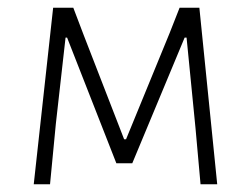

<svg xmlns="http://www.w3.org/2000/svg" viewBox="-20 -475 649 495"><path d="M117 -455H169L196 -384L300 -116H305L417 -389L443 -455H494L540 0H497L484 -145L461 -378H456L321 -54H280L153 -378H149L124 -156L109 0H67Z"/></svg>

Font: Luna Sans Light
Style: Regular
Weight: 300
Designer: Juan Pablo del Peral
Foundry: Huerta Tipografica
Version: Version 2.001; ttfautohint (v1.5)